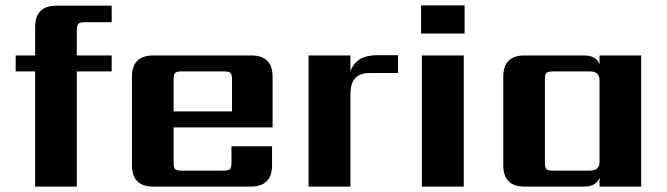

<svg xmlns="http://www.w3.org/2000/svg" viewBox="-20 -690 2465 710"><path d="M393 -608H295Q276 -608 270 -602Q264 -596 264 -577V-485H393V-426H264V0H110V-426H38V-485H110V-590Q110 -669 189 -669H393Z M622 -278H838V-395Q838 -414 832.5 -420Q827 -426 807 -426H653Q633 -426 627.5 -420Q622 -414 622 -395ZM547 -485H909Q988 -485 988 -406V-219H622V-90Q622 -70 627.5 -64.5Q633 -59 653 -59H805Q825 -59 830.5 -64.5Q836 -70 836 -90V-149H986V-79Q986 0 907 0H547Q468 0 468 -79V-406Q468 -485 547 -485Z M1376 -486H1452V-420H1347Q1276 -420 1276 -344V0H1121V-485H1276V-426Q1296 -486 1376 -486Z M1695 0H1540V-485H1695ZM1537 -566V-670H1698V-566Z M2026 -59H2161Q2197 -59 2197 -91V-394Q2197 -426 2161 -426H2026Q2006 -426 2000.5 -420Q1995 -414 1995 -395V-90Q1995 -70 2000.5 -64.5Q2006 -59 2026 -59ZM2197 -485H2351V0H2197V-33Q2185 0 2140 0H1920Q1841 0 1841 -79V-406Q1841 -485 1920 -485H2140Q2185 -485 2197 -452Z"/></svg>

Font: Sarpanch
Style: Bold
Weight: 700
Designer: Manushi Parikh (Devanagari and Latin), Jyotish Sonowal (Devanagari)
Foundry: Indian Type Foundry
Version: Version 2.004;PS 1.0;hotconv 1.0.78;makeotf.lib2.5.61930; tt